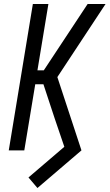

<svg xmlns="http://www.w3.org/2000/svg" viewBox="-20 -755 550 964"><path d="M168 189 123 136 303 -18 255 -159 198 -332H157L102 0H24L145 -735H223L168 -402H200L420 -735H510L268 -368L389 0Z"/></svg>

Font: Iosevka Algr
Style: Italic
Weight: 400
Italic angle: -9°
Monospace: yes
Designer: Belleve Invis
Foundry: Belleve Invis
Version: Version 26.0.2; ttfautohint (v1.8.3)